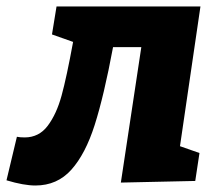

<svg xmlns="http://www.w3.org/2000/svg" viewBox="-63 -557 671 591"><path d="M554 -537 491 -107 551 -86 538 0 309 5 372 -412H285Q257 -262 228.5 -172.5Q200 -83 156.5 -34.5Q113 14 46 14Q10 14 -43 -2L-11 -136Q-2 -134 13 -134Q57 -134 84 -170Q111 -206 126.5 -262.5Q142 -319 162 -428L97 -451L111 -537Z"/></svg>

Font: Bitter Pro ExtraBold
Style: Italic
Weight: 800
Italic angle: -9°
Designer: Sol Matas, and Bitter project Authors
Foundry: Sol Matas
Version: Version 1.010